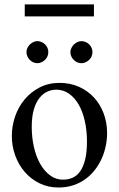

<svg xmlns="http://www.w3.org/2000/svg" viewBox="-20 -836 540 871"><path d="M465.8 -231.9Q465.8 -203.1 459.7 -173.6Q453.6 -144 441.4 -116.7Q429.2 -89.4 410.6 -65.4Q392.1 -41.5 367.7 -23.7Q343.3 -5.9 312.5 4.4Q281.7 14.6 245.1 14.6Q198.2 14.6 159.4 -4.4Q120.6 -23.4 92.5 -55.7Q64.5 -87.9 49.1 -130.4Q33.7 -172.9 33.7 -219.2Q33.7 -264.6 48.6 -307.9Q63.5 -351.1 91.6 -384.8Q119.6 -418.5 159.7 -439.2Q199.7 -460 250 -460Q298.3 -460 337.9 -442.4Q377.4 -424.8 406 -394Q434.6 -363.3 450.2 -321.5Q465.8 -279.8 465.8 -231.9ZM374.5 -194.3Q374.5 -244.1 364.7 -287.1Q355 -330.1 336.9 -361.6Q318.8 -393.1 293 -411.1Q267.1 -429.2 234.9 -429.2Q215.8 -429.2 196 -420.9Q176.3 -412.6 160.2 -393.1Q144 -373.5 134 -341.1Q124 -308.6 124 -259.8Q124 -211.9 134 -168.5Q144 -125 162.6 -92.3Q181.2 -59.6 207.3 -40.3Q233.4 -21 265.6 -21Q290 -21 310.1 -30Q330.1 -39.1 344.2 -59.6Q358.4 -80.1 366.5 -113.3Q374.5 -146.5 374.5 -194.3ZM199.2 -599.6Q199.2 -589.4 195.3 -580.3Q191.4 -571.3 184.3 -564.5Q177.2 -557.6 168.2 -553.5Q159.2 -549.3 148.9 -549.3Q139.2 -549.3 130.4 -553.5Q121.6 -557.6 114.7 -564.7Q107.9 -571.8 104 -580.8Q100.1 -589.8 100.1 -599.6Q100.1 -608.9 104.2 -617.9Q108.4 -627 115.2 -633.8Q122.1 -640.6 130.9 -645Q139.6 -649.4 148.9 -649.4Q159.2 -649.4 168.2 -645.5Q177.2 -641.6 184.3 -634.8Q191.4 -627.9 195.3 -618.9Q199.2 -609.9 199.2 -599.6ZM399.4 -599.6Q399.4 -589.4 395.5 -580.3Q391.6 -571.3 384.5 -564.5Q377.4 -557.6 368.4 -553.5Q359.4 -549.3 349.1 -549.3Q338.9 -549.3 329.8 -553.5Q320.8 -557.6 314 -564.7Q307.1 -571.8 303.2 -580.8Q299.3 -589.8 299.3 -599.6Q299.3 -608.9 303.7 -617.9Q308.1 -627 314.9 -633.8Q321.8 -640.6 330.8 -645Q339.8 -649.4 349.1 -649.4Q359.4 -649.4 368.4 -645.5Q377.4 -641.6 384.5 -634.8Q391.6 -627.9 395.5 -618.9Q399.4 -609.9 399.4 -599.6ZM92.3 -761.7V-815.9H406.2V-761.7Z"/></svg>

Font: Doulos SIL Afr
Style: Regular
Weight: 400
Designer: Walt Agee, Victor Gaultney, Peter Martin, Debbi Hosken, Becca Hirsbrunner
Foundry: SIL International
Version: Version 5.000